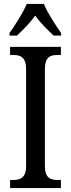

<svg xmlns="http://www.w3.org/2000/svg" viewBox="-20 -951 358 971"><path d="M28 -784V-771H66C97 -801 132 -835 158 -872C184 -835 220 -801 251 -771H289V-784C262 -822 220 -886 202 -931H115C97 -886 55 -822 28 -784ZM31 0H288V-41H271C234 -41 207 -52 207 -112V-601C207 -662 233 -673 271 -673H288V-714H31V-673H48C83 -673 112 -662 112 -601V-111C112 -52 83 -41 48 -41H31Z"/></svg>

Font: Noto Serif Lao Cond
Style: Regular
Weight: 400
Width: 3
Designer: Monotype Design Team
Foundry: Monotype Imaging Inc.
Version: Version 2.004